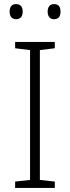

<svg xmlns="http://www.w3.org/2000/svg" viewBox="-20 -919 342 939"><path d="M27 -862C27 -840 38 -825 58 -825C81 -825 91 -840 91 -862C91 -885 81 -899 58 -899C38 -899 27 -885 27 -862ZM213 -862C213 -840 224 -825 244 -825C267 -825 276 -840 276 -862C276 -885 267 -899 244 -899C224 -899 213 -885 213 -862ZM248 0V-31L175 -39V-674L248 -683V-714H54V-683L127 -674V-39L54 -31V0Z"/></svg>

Font: Noto Sans Syriac Extralight
Style: Regular
Weight: 200
Designer: Patrick Giasson and the Monotype Design Team
Foundry: Monotype Imaging Inc.
Version: Version 3.000